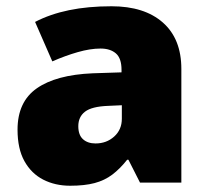

<svg xmlns="http://www.w3.org/2000/svg" viewBox="-20 -583 663 613"><path d="M336 -563Q441 -563 500 -511Q559 -459 559 -363V0H427L390 -73H386Q363 -44 338.5 -25.5Q314 -7 282 1.5Q250 10 204 10Q156 10 118 -9.5Q80 -29 58 -68.5Q36 -108 36 -169Q36 -258 97.5 -301Q159 -344 276 -349L368 -352V-360Q368 -397 350 -412.5Q332 -428 301 -428Q268 -428 228 -416.5Q188 -405 147 -387L92 -513Q140 -538 200.5 -550.5Q261 -563 336 -563ZM325 -245Q273 -243 251.5 -226.5Q230 -210 230 -180Q230 -152 245 -138.5Q260 -125 285 -125Q320 -125 344.5 -147Q369 -169 369 -204V-247Z"/></svg>

Font: Noto Sans Khmer Black
Style: Regular
Weight: 900
Version: Version 2.003